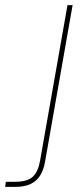

<svg xmlns="http://www.w3.org/2000/svg" viewBox="-133 -516 324 751"><path d="M-113 215 -110 195H-74Q-25 195 -4 174.5Q17 154 24 111L131 -496H151L43 118Q38 147 25 169Q12 191 -12 203Q-36 215 -74 215Z"/></svg>

Font: DM Sans 28pt Thin
Style: Italic
Weight: 250
Italic angle: -10°
Version: Version 4.004;gftools[0.9.30]